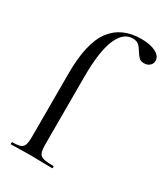

<svg xmlns="http://www.w3.org/2000/svg" viewBox="-181 -808 776 890"><g transform="rotate(30 207.0 -363.0)"><path d="M28 -12Q57 -12 70.5 -17Q84 -22 89 -36.5Q94 -51 94 -81V-418Q94 -581 148 -653.5Q202 -726 307 -726Q356 -726 385 -710.5Q414 -695 414 -671Q414 -654 402 -644Q390 -634 373 -634Q356 -634 346.5 -642.5Q337 -651 326 -669Q315 -688 303.5 -698Q292 -708 271 -708Q221 -708 193 -642.5Q165 -577 165 -439V-81Q165 -50 170.5 -36Q176 -22 192.5 -17Q209 -12 247 -12Q250 -12 250 -6Q250 0 247 0L187 -1Q168 -2 129 -2L71 -1Q55 0 28 0Q25 0 25 -6Q25 -12 28 -12Z"/></g></svg>

Font: Cormorant Infant Medium
Style: Regular
Weight: 500
Designer: Christian Thalmann (Catharsis Fonts)
Version: Version 3.000